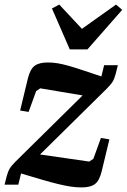

<svg xmlns="http://www.w3.org/2000/svg" viewBox="-36 -807 554 839"><path d="M321 12Q298 12 274 8.5Q250 5 219 -2.5Q188 -10 148.5 -21.5Q109 -33 56 -49L44 0H-16L-7 -36Q-1 -58 6.5 -70.5Q14 -83 33 -102L325 -390L140 -421L122 -409L89 -318L52 -324L86 -465Q96 -505 115.5 -519.5Q135 -534 173 -534Q195 -534 216 -530.5Q237 -527 263.5 -519.5Q290 -512 324.5 -500.5Q359 -489 407 -473L419 -522H479L470 -486Q464 -463 456.5 -450.5Q449 -438 430 -419L139 -132L354 -101L372 -113L405 -204L442 -198L408 -57Q398 -17 378.5 -2.5Q359 12 321 12ZM191 -770 223 -787 322 -681 471 -787 498 -764 346 -591H269Z"/></svg>

Font: IBM Plex Serif SemiBold
Style: Italic
Weight: 600
Italic angle: -14°
Designer: Mike Abbink, Paul van der Laan, Pieter van Rosmalen
Foundry: Bold Monday
Version: Version 2.5